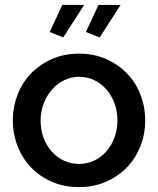

<svg xmlns="http://www.w3.org/2000/svg" viewBox="-20 -750 642 780"><path d="M237 -598 182 -620 233 -730H322ZM385 -598 329 -620 380 -730H470ZM301 10Q239 10 189.5 -12Q140 -34 105 -71Q70 -108 51 -157.5Q32 -207 32 -261Q32 -315 51 -364.5Q70 -414 105.5 -451Q141 -488 190.5 -510Q240 -532 301 -532Q362 -532 411.5 -510Q461 -488 496.5 -451Q532 -414 551 -364.5Q570 -315 570 -261Q570 -207 551 -157.5Q532 -108 496.5 -71Q461 -34 411.5 -12Q362 10 301 10ZM145 -260Q145 -222 157 -190Q169 -158 190 -134.5Q211 -111 239.5 -97.5Q268 -84 301 -84Q334 -84 362.5 -97.5Q391 -111 412 -135Q433 -159 445 -191Q457 -223 457 -261Q457 -298 445 -330.5Q433 -363 412 -387Q391 -411 362.5 -424.5Q334 -438 301 -438Q269 -438 240.5 -424Q212 -410 191 -386Q170 -362 157.5 -329.5Q145 -297 145 -260Z"/></svg>

Font: Oxford Sans SemiBold
Style: Regular
Weight: 600
Designer: Matt McInerney, Pablo Impallari, Rodrigo Fuenzalida
Foundry: Matt McInerney, Pablo Impallari, Rodrigo Fuenzalida
Version: Version 3.000g; ttfautohint (v1.5) -l 8 -r 28 -G 28 -x 14 -D